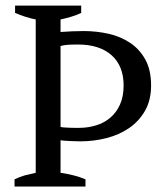

<svg xmlns="http://www.w3.org/2000/svg" viewBox="-20 -683 596 703"><path d="M201.7 -50.3Q227.5 -46.4 250 -40.8Q272.5 -35.2 293 -26.4V0H33.2V-26.4Q52.7 -36.1 72.3 -41.3Q91.8 -46.4 110.8 -50.3V-611.8Q73.7 -619.1 35.2 -635.7V-662.6H277.3V-635.7Q260.3 -627.4 240.2 -621.6Q220.2 -615.7 201.7 -611.8V-565.9Q223.1 -567.4 244.6 -568.4Q266.1 -569.3 286.6 -569.3Q333.5 -569.3 377.7 -559.3Q421.9 -549.3 456.5 -526.1Q491.2 -502.9 512.2 -464.8Q533.2 -426.8 533.2 -370.1Q533.2 -316.4 511.2 -277.8Q489.3 -239.3 453.1 -214.4Q417 -189.5 370.4 -177.5Q323.7 -165.5 274.9 -165.5Q270 -165.5 260 -165.8Q250 -166 238.8 -166.5Q227.5 -167 217 -167.7Q206.5 -168.5 201.7 -169.4ZM266.1 -520Q243.2 -520 228.8 -519Q214.4 -518.1 201.7 -514.6V-218.3Q206.5 -216.8 215.6 -216.3Q224.6 -215.8 234.6 -215.3Q244.6 -214.8 253.9 -214.8Q263.2 -214.8 268.6 -214.8Q301.8 -214.8 331.5 -223.9Q361.3 -232.9 383.8 -252Q406.2 -271 419.4 -300.3Q432.6 -329.6 432.6 -370.1Q432.6 -406.7 421.1 -434.6Q409.7 -462.4 387.9 -481.4Q366.2 -500.5 335.4 -510.3Q304.7 -520 266.1 -520Z"/></svg>

Font: PT Astra Serif
Style: Regular
Weight: 400
Designer: A.Korolkova, I. Chaeva
Foundry: ParaType Ltd
Version: Version 1.002